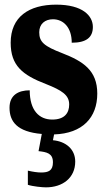

<svg xmlns="http://www.w3.org/2000/svg" viewBox="-20 -569 459 827"><path d="M178 238C250 238 304 197 304 127C304 73 263 40 208 35L213 10C336 6 399 -63 399 -166C399 -266 338 -305 248 -340C170 -370 149 -388 149 -430C149 -466 174 -486 208 -486C253 -486 289 -451 289 -385C352 -385 380 -408 380 -453C380 -501 336 -549 222 -549C104 -549 26 -496 26 -385C26 -287 76 -246 178 -207C246 -180 278 -160 278 -119C278 -83 259 -54 205 -54C149 -54 108 -93 108 -180C60 -180 21 -160 21 -105C21 -46 53 -1 160 8L146 82C181 86 208 91 208 130C208 166 189 174 157 174C142 174 121 171 100 166V227C121 234 162 238 178 238Z"/></svg>

Font: Noto Serif Ethiopic ExtraCondensed Black
Style: Regular
Weight: 900
Width: 2
Designer: Monotype Design Team
Foundry: Monotype Imaging Inc.
Version: Version 2.102